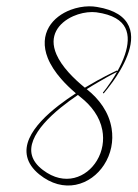

<svg xmlns="http://www.w3.org/2000/svg" viewBox="-20 -484 436 605"><path d="M260.5 -464.1C241.5 -463.9 221.5 -460.1 202.8 -453.1C174.4 -442.4 149.3 -424.1 134.5 -399.2C126.6 -385.7 121.9 -370.7 121 -354.6C120 -337.2 123.3 -319.2 130.5 -301.2C139.6 -278.5 154.4 -256.3 172.9 -235.1C186.9 -219.1 202.7 -204 219.1 -190C201.4 -178.5 183 -165.8 165.3 -152.1C145.5 -136.8 126.1 -119.9 109.7 -102.1C93.9 -84.9 80.5 -66.6 72.2 -47.6C64.1 -29.1 60.9 -9.5 65.6 10.1C70.2 29.6 82.6 48.3 103.7 65.5C122.6 80.8 142.1 90.8 161.5 96.1C181.1 101.4 200.3 101.8 218.4 98.3C256.2 90.8 287.5 66.6 307.5 36C330.3 1.3 338.1 -40 331.7 -79.1C327.6 -104.7 317.7 -128.3 303.8 -149.2C289.9 -170.1 272.7 -187.5 254.9 -201.7C254.3 -202.1 253.8 -202.6 253.2 -203C266.7 -211.6 279.2 -219.1 289.8 -225.2C330 -248.7 347.7 -257 348.8 -257.5C342.6 -246.6 336.6 -237 331.5 -229.4C319.5 -211.1 309.6 -198.7 307.1 -195.7C306.5 -195 305.9 -194.2 305.3 -193.5C304.8 -193 304.7 -192.8 304.7 -192.8C304.5 -192.5 304.3 -192 304.3 -191.7C304.3 -190.7 305.1 -189.9 306.1 -189.9C306.5 -189.9 307.1 -190.2 307.4 -190.5C307.3 -190.4 307.6 -190.7 308 -191.2C308.6 -191.9 309.3 -192.7 309.8 -193.4C312.1 -196.1 323 -209.1 335.5 -226.6C348.7 -245.1 368.8 -275.8 381.4 -309C387.2 -324 391.6 -340.1 392.9 -356.1C394.1 -371.5 392.5 -387.1 386 -401.7C379.7 -415.9 368.8 -428.9 352.1 -439.4C335.7 -449.7 313.9 -457.5 285.6 -462.1C277.6 -463.5 269.1 -464.2 260.5 -464.1ZM270.1 -446C274.5 -446 278.9 -445.8 283.1 -445.3C309.9 -441.7 329.8 -435.1 344.5 -426.7C359.3 -418.3 368.8 -407.9 374.7 -396.3C380.7 -384.4 383 -370.9 382.5 -356.7C382 -342 378.6 -326.6 373.6 -311.8C367.5 -293.4 358.9 -275.6 350.3 -260.2C350 -260.9 349.2 -261.6 348.4 -261.6C348.1 -261.6 347.7 -261.5 347.5 -261.4C353.6 -264.2 324.8 -251.3 286.8 -230.4C275.5 -224.2 262.1 -216.5 247.4 -207.7C229 -222.7 211.4 -238.9 196.2 -255.8C179 -275 165.9 -294 157.9 -312.5C151.6 -327.1 148.6 -340.8 148.8 -353.5C149 -365.2 151.8 -376.2 157.1 -386.5C167.2 -405.9 186.3 -422.2 210.9 -433.1C229.9 -441.5 250.9 -446 270.1 -446ZM225.4 -184.8C228.6 -182.1 231.9 -179.4 235.2 -176.8C251 -164.2 265.9 -149.3 277.9 -131.8C289.9 -114.4 298.5 -95 302.4 -74C308.5 -42.1 303.3 -7.7 285.3 22C269.5 48.2 244.4 69.2 213.7 76.6C199.1 80.1 183.1 80.5 166.4 76.7C149.8 72.9 132.4 64.8 114.8 51.4C95.5 36.7 85.1 21.4 80.8 6.2C76.4 -9.2 78.1 -25.5 84.8 -42.5C91.6 -59.8 103.4 -77.3 118.2 -94.4C133.6 -112.1 152 -129 171.2 -144.7C188.9 -159.1 207.5 -172.6 225.4 -184.8Z"/></svg>

Font: Sinatra
Style: Regular
Weight: 400
Designer: Fahmi
Version: Version 0.1